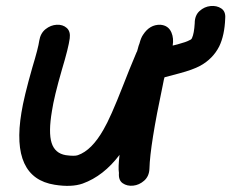

<svg xmlns="http://www.w3.org/2000/svg" viewBox="-20 -611 766 636"><path d="M161 1Q217 10 254 -3Q323 -28 376 -98Q371 -56 374 -38Q372 -14 386.5 -4Q401 6 421 4Q441 2 457.5 -12.5Q474 -27 475 -52Q477 -130 519 -328L523 -348L525 -355Q528 -356 574 -368Q619 -380 643 -393Q685 -416 706 -457Q724 -494 726 -550Q728 -573 713 -583Q698 -593 677.5 -591Q657 -589 641 -574.5Q625 -560 625 -534Q623 -500 616 -485Q614 -480 608 -478Q598 -472 568 -464L552 -460Q556 -484 548 -503Q538 -527 511 -529Q476 -530 454 -496Q447 -486 442 -467Q439 -460 436.5 -449.5Q434 -439 432 -437Q407 -378 387 -326Q346 -221 323 -182Q284 -113 238 -97Q227 -93 198 -97Q162 -103 151 -137.5Q140 -172 152 -243Q159 -290 185 -380Q207 -453 211 -484Q214 -507 201 -518.5Q188 -530 168 -529Q148 -528 131 -514.5Q114 -501 110 -476Q107 -453 87 -387Q59 -289 51 -238Q15 -22 161 1Z"/></svg>

Font: Balsamiq Sans
Style: Italic
Weight: 400
Italic angle: -12°
Designer: Michael Angeles
Foundry: Balsamiq SRL
Version: Version 1.020; ttfautohint (v1.8.4.7-5d5b);gftools[0.9.26]